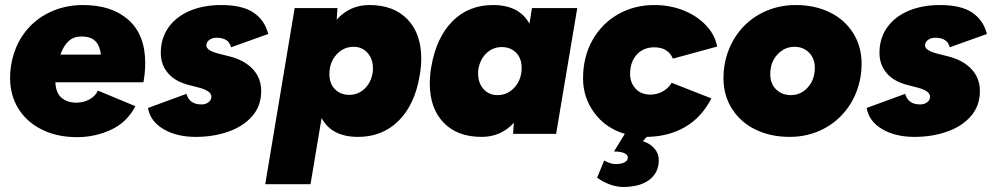

<svg xmlns="http://www.w3.org/2000/svg" viewBox="-20 -532 3955 763"><path d="M20 -223Q20 -249 24 -272Q36 -345 75.5 -399Q115 -453 176 -482.5Q237 -512 310 -512Q424 -512 490.5 -453Q557 -394 557 -282Q557 -243 550 -205H200Q202 -162 225 -143Q248 -124 284 -124Q313 -124 336.5 -137.5Q360 -151 369 -172L518 -110Q485 -46 421.5 -16.5Q358 13 286 13Q207 13 146.5 -17Q86 -47 53 -100.5Q20 -154 20 -223ZM381 -315Q377 -350 359 -368.5Q341 -387 303 -387Q273 -387 253 -369Q233 -351 220 -315Z M568 -103 721 -159Q733 -117 780 -117Q797 -117 808.5 -125.5Q820 -134 820 -148Q820 -171 770 -184L731 -194Q676 -208 647.5 -241.5Q619 -275 619 -322Q619 -380 649.5 -423Q680 -466 734.5 -489Q789 -512 859 -512Q943 -512 987.5 -482Q1032 -452 1046 -397L898 -344Q890 -382 840 -382Q824 -382 812 -373.5Q800 -365 800 -351Q800 -331 852 -318L892 -308Q951 -293 984.5 -257.5Q1018 -222 1018 -170Q1018 -111 982 -70Q946 -29 886.5 -8.5Q827 12 758 12Q682 12 629.5 -19Q577 -50 568 -103Z M1151 -500H1321L1318 -454Q1370 -512 1448 -512Q1545 -512 1599.5 -455Q1654 -398 1654 -300Q1654 -268 1648 -233Q1629 -117 1564.5 -52.5Q1500 12 1403 12Q1298 12 1258 -63L1214 200H1034ZM1368 -155Q1403 -155 1428.5 -179Q1454 -203 1461 -243Q1462 -249 1462 -260Q1462 -298 1440.5 -322Q1419 -346 1385 -346Q1345 -346 1317 -315Q1289 -284 1289 -237Q1289 -200 1311 -177.5Q1333 -155 1368 -155Z M2022 -44Q1971 12 1894 12Q1797 12 1742.5 -45Q1688 -102 1688 -200Q1688 -233 1694 -267Q1714 -383 1778 -447.5Q1842 -512 1939 -512Q2043 -512 2084 -438L2094 -500H2274L2190 0H2019ZM1880 -240Q1880 -202 1901.5 -178Q1923 -154 1957 -154Q1997 -154 2025 -185Q2053 -216 2053 -263Q2053 -300 2031 -322.5Q2009 -345 1974 -345Q1939 -345 1913.5 -321Q1888 -297 1881 -257Q1880 -251 1880 -240Z M2353 174 2381 106Q2407 120 2426 120Q2449 120 2462 113Q2475 106 2475 94Q2475 83 2460.5 76.5Q2446 70 2420 70L2463 0Q2386 -23 2341.5 -84Q2297 -145 2297 -220Q2297 -306 2334.5 -372.5Q2372 -439 2436.5 -475.5Q2501 -512 2580 -512Q2643 -512 2696.5 -490.5Q2750 -469 2785.5 -431.5Q2821 -394 2830 -347L2654 -299Q2635 -344 2580 -344Q2537 -344 2510.5 -315Q2484 -286 2484 -238Q2484 -204 2505.5 -180Q2527 -156 2565 -156Q2592 -156 2615 -169.5Q2638 -183 2649 -203L2807 -141Q2768 -65 2702 -27Q2636 11 2550 12L2535 29Q2565 39 2581.5 59Q2598 79 2598 104Q2598 154 2560.5 182.5Q2523 211 2456 211Q2431 211 2403.5 201Q2376 191 2353 174Z M2855 -222Q2855 -249 2859 -272Q2871 -343 2910.5 -397.5Q2950 -452 3010.5 -482Q3071 -512 3142 -512Q3218 -512 3277.5 -483Q3337 -454 3370.5 -400.5Q3404 -347 3404 -278Q3404 -251 3400 -228Q3388 -157 3348.5 -102.5Q3309 -48 3249 -18Q3189 12 3118 12Q3042 12 2982.5 -17Q2923 -46 2889 -99.5Q2855 -153 2855 -222ZM3123 -154Q3162 -154 3190 -184.5Q3218 -215 3218 -263Q3218 -300 3195 -323Q3172 -346 3137 -346Q3098 -346 3069.5 -315.5Q3041 -285 3041 -237Q3041 -199 3064.5 -176.5Q3088 -154 3123 -154Z M3424 -103 3577 -159Q3589 -117 3636 -117Q3653 -117 3664.5 -125.5Q3676 -134 3676 -148Q3676 -171 3626 -184L3587 -194Q3532 -208 3503.5 -241.5Q3475 -275 3475 -322Q3475 -380 3505.5 -423Q3536 -466 3590.5 -489Q3645 -512 3715 -512Q3799 -512 3843.5 -482Q3888 -452 3902 -397L3754 -344Q3746 -382 3696 -382Q3680 -382 3668 -373.5Q3656 -365 3656 -351Q3656 -331 3708 -318L3748 -308Q3807 -293 3840.5 -257.5Q3874 -222 3874 -170Q3874 -111 3838 -70Q3802 -29 3742.5 -8.5Q3683 12 3614 12Q3538 12 3485.5 -19Q3433 -50 3424 -103Z"/></svg>

Font: Oak Sans Black
Style: Italic
Weight: 900
Italic angle: -9.5°
Foundry: Erik Kennedy, Walven
Version: Version 1.000